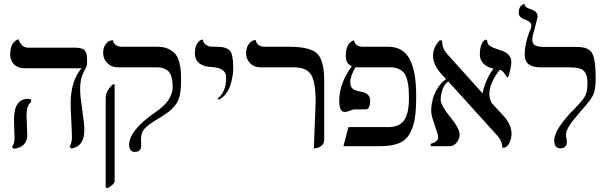

<svg xmlns="http://www.w3.org/2000/svg" viewBox="-20 -766 3203 1006"><path d="M119.1 -159.2Q119.1 -150.4 121.1 -109.1Q123 -67.9 123 -58.1Q123 -28.3 104.5 -8.5Q85.9 11.2 49.8 13.2L43 2Q56.2 -13.2 56.2 -41Q56.2 -49.8 54.7 -88.9Q53.2 -127.9 53.2 -138.2Q53.2 -248 126 -248Q135.7 -248 143.1 -244.1V-231Q119.1 -216.3 119.1 -159.2ZM399.9 -295.9Q399.9 -262.7 410.9 -190.4Q421.9 -118.2 421.9 -85Q421.9 2 353 12.2L345.2 2Q357.4 -19 356.9 -48.8Q356.9 -69.8 353.5 -136Q350.1 -202.1 350.1 -223.1Q350.1 -341.3 407.2 -408.2H111.8Q74.7 -408.2 54 -428.2Q33.2 -448.2 33.2 -479Q33.2 -500 37.6 -516.1Q42 -532.2 48.6 -540Q55.2 -547.9 62 -553Q68.8 -558.1 73.7 -559.1L78.1 -560.1Q82 -542 95.5 -529.1Q108.9 -516.1 127 -516.1H373Q411.1 -516.1 423.6 -502.4Q436 -488.8 436 -458V-434.1Q436 -418.9 427 -405Q418 -391.1 408.9 -365Q399.9 -338.9 399.9 -295.9Z M543.5 220.2 533.7 215.8V-251Q533.7 -291 571.8 -324.2H580.6V184.1Q580.6 198.2 543.5 220.2ZM718.8 -38.1Q718.8 -35.2 719.2 -23.2Q719.7 -11.2 719.7 -2.9Q719.7 30.3 685.5 29.8Q656.7 29.8 656.7 -7.8Q656.7 -83 797.4 -180.2Q805.2 -185.1 816.9 -194.6Q828.6 -204.1 845.5 -220.9Q862.3 -237.8 873.5 -262Q884.8 -286.1 884.8 -310.1Q884.8 -327.1 883.5 -338.1Q882.3 -349.1 877.9 -364.5Q873.5 -379.9 865.5 -389.4Q857.4 -398.9 841.6 -406Q825.7 -413.1 802.7 -413.1H599.6Q564.5 -413.1 542.5 -435.1Q520.5 -457 520.5 -487.8Q520.5 -516.6 533 -533.7Q545.4 -550.8 558.6 -553.2L571.8 -555.2Q578.6 -521 620.6 -521H806.6Q840.8 -521 865.2 -508.5Q889.6 -496.1 901.6 -479.5Q913.6 -462.9 920.2 -435.5Q926.8 -408.2 927.7 -390.1Q928.7 -372.1 928.7 -344.2Q928.7 -298.3 922.1 -267.1Q915.5 -235.8 897 -213.4Q878.4 -190.9 863.5 -179.9Q848.6 -168.9 815.4 -147.9Q762.2 -117.2 740.5 -95.2Q718.8 -73.2 718.8 -38.1Z M1126 -243.2 1120.1 -250Q1165 -283.2 1165 -360.8Q1165 -411.6 1085.9 -415Q1044.9 -417 1022.9 -435.5Q1001 -454.1 1001 -486.8Q1001 -516.6 1011.5 -534.9Q1022 -553.2 1032.7 -556.2L1043 -559.1Q1044.9 -541 1058.1 -532Q1071.3 -522.9 1082.3 -522Q1093.3 -521 1114.3 -521Q1167.5 -521 1184.8 -500Q1202.1 -479 1202.1 -411.1Q1202.1 -364.3 1185.5 -315.2Q1168.9 -266.1 1126 -243.2Z M1624.5 12.2 1633.8 -233.9Q1633.8 -335.9 1610.1 -374.5Q1586.4 -413.1 1521.5 -413.1H1346.7Q1311.5 -413.1 1290.5 -434.6Q1269.5 -456.1 1269.5 -486.8Q1269.5 -514.6 1281.5 -532.2Q1293.5 -549.8 1306.2 -553.7L1318.8 -557.1Q1327.6 -521 1367.7 -521H1493.7Q1603.5 -521 1641.1 -486.1Q1678.7 -451.2 1678.7 -344.2V-33.2Q1678.7 -14.2 1665.3 -3.2Q1651.9 7.8 1638.2 9.8Z M2122.6 -248Q2122.6 -280.3 2121.1 -301.8Q2119.6 -323.2 2114 -346.2Q2108.4 -369.1 2097.9 -382.6Q2087.4 -396 2069.3 -404.5Q2051.3 -413.1 2026.4 -413.1H1860.4Q1856 -413.1 1851.6 -413.3Q1847.2 -413.6 1843.3 -414.1Q1815.4 -369.1 1815.4 -335.9Q1815.4 -313 1826.9 -302Q1838.4 -291 1872.6 -285.2Q1919.4 -276.4 1919.4 -240.2Q1919.4 -193.4 1896.5 -192.9H1840.3Q1829.1 -192.9 1812.7 -186Q1796.4 -179.2 1786.6 -179.2Q1757.8 -179.2 1757.3 -237.8Q1757.3 -328.6 1823.2 -418.9Q1791 -432.6 1791.5 -475.1Q1791.5 -495.1 1795.9 -510.5Q1800.3 -525.9 1806.4 -533.9Q1812.5 -542 1818.8 -546.9Q1825.2 -551.8 1830.1 -553.7L1834.5 -555.2Q1841.3 -521 1882.3 -521H2014.6Q2090.8 -521 2125.7 -457.5Q2160.6 -394 2160.6 -265.1Q2160.6 -190.9 2153.6 -146Q2146.5 -101.1 2126.5 -65.4Q2106.4 -29.8 2068.4 -14.9Q2030.3 0 1968.3 0H1779.3L1805.7 -100.1H2015.6Q2072.8 -100.1 2097.7 -136.5Q2122.6 -172.9 2122.6 -248Z M2659.2 -441.9Q2659.2 -427.7 2655 -408Q2650.9 -388.2 2646.5 -374Q2642.1 -359.9 2640.1 -359.9Q2636.2 -359.9 2624 -379.4Q2611.8 -398.9 2598.1 -399.9Q2543.9 -329.1 2543.9 -273.9Q2544.4 -248 2556.6 -225.6L2622.1 -154.8Q2660.2 -110.8 2660.2 -64.9Q2660.2 -38.1 2647.7 -14.6Q2635.3 8.8 2613.3 8.8Q2610.4 -28.3 2586.9 -54.2L2328.6 -339.4Q2308.1 -325.2 2298.6 -297.1Q2289.1 -269 2289.1 -244.1Q2289.1 -214.4 2338.6 -153.6Q2388.2 -92.8 2388.2 -62Q2388.2 -38.1 2372.6 -19Q2356.9 0 2338.9 0H2238.3Q2236.3 -3.9 2235.8 -5.9Q2235.8 -12.7 2243.2 -15.1Q2255.4 -17.1 2265.6 -26.6Q2275.9 -36.1 2275.9 -46.9Q2275.9 -60.1 2257.6 -110.6Q2239.3 -161.1 2239.3 -184.1Q2239.3 -211.9 2246.1 -241.2Q2252.9 -270.5 2271.5 -301.8Q2290 -333 2317.4 -351.6L2287.1 -384.8Q2249 -428.7 2249 -475.1Q2249 -517.1 2283.2 -554.2H2295.9Q2296.9 -512.2 2321.3 -484.9L2506.8 -278.8L2508.3 -277.8Q2524.9 -354 2565.9 -405.8Q2494.1 -423.8 2494.1 -481.9Q2494.1 -512.7 2502.2 -531.7Q2510.3 -550.8 2518.6 -555.2L2526.9 -559.1Q2533.7 -554.2 2533.9 -544.7Q2534.2 -535.2 2546.1 -526.1Q2558.1 -517.1 2595.2 -504.9Q2659.2 -487.8 2659.2 -441.9Z M2769 -558.1Q2769 -535.2 2785.6 -527.6Q2802.2 -520 2834 -520H3003.9Q3065.9 -520 3083.5 -485.6Q3101.1 -451.2 3101.1 -360.8Q3101.1 -296.9 3088.6 -269.5Q3076.2 -242.2 3022 -182.1Q2993.2 -147.9 2981.7 -134Q2970.2 -120.1 2958 -98.6Q2945.8 -77.1 2945.8 -61Q2945.8 -53.2 2948 -41.5Q2950.2 -29.8 2950.2 -24.9Q2950.2 11.2 2917 11.2Q2883.8 11.2 2883.8 -29.8Q2883.8 -89.8 2995.1 -201.2Q3034.2 -241.2 3046.1 -263.7Q3058.1 -286.1 3058.1 -332Q3058.1 -374 3040 -393.6Q3022 -413.1 2964.8 -413.1H2812Q2729 -413.1 2729 -479Q2729 -533.2 2752.9 -597.2Q2764.2 -619.1 2764.2 -632.8Q2764.2 -650.9 2731.9 -663.1Q2697.8 -674.3 2698.2 -698.2Q2698.2 -711.4 2701.2 -720.7Q2704.1 -730 2708.5 -734.4Q2712.9 -738.8 2717.5 -741.5Q2722.2 -744.1 2725.1 -745.1L2728 -746.1Q2730 -726.1 2757.8 -719.2Q2796.9 -708 2796.9 -678.2Q2796.9 -676.3 2788.3 -642.6Q2779.8 -608.9 2777.8 -602.1Q2769 -577.1 2769 -558.1Z"/></svg>

Font: Biolilbert
Style: Regular
Weight: 400
Designer: Philipp H. Poll
Foundry: Philipp H. Poll
Version: Version 1.1.0